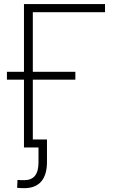

<svg xmlns="http://www.w3.org/2000/svg" viewBox="-20 -748 594 974"><path d="M512.7 -727.5V-686H146.5V0H101.6V-727.5ZM15.1 -343.8V-383.8H362.3V-343.8ZM103 206.5Q93.3 206.5 84 206.1Q74.7 205.6 66.9 204.6L68.8 164.6Q76.7 165.5 85.4 165.8Q94.2 166 103 166Q139.2 166 157.2 143.8Q175.3 121.6 175.3 75.2V0H127.9V-40.5H218.3V73.7Q218.3 138.7 189.2 172.6Q160.2 206.5 103 206.5Z"/></svg>

Font: Inter 24pt ExtraLight
Style: Regular
Weight: 250
Designer: Rasmus Andersson
Foundry: rsms
Version: Version 4.001;git-66647c0bb